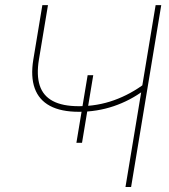

<svg xmlns="http://www.w3.org/2000/svg" viewBox="-20 -748 677 768"><path d="M295.4 -300.8Q224.1 -300.8 179.9 -324.5Q135.7 -348.1 118.9 -394.8Q102.1 -441.4 113.3 -509.8L149.4 -727.5H171.9L135.7 -509.8Q125.5 -447.8 138.9 -406.2Q152.3 -364.7 191.2 -344Q230 -323.2 295.4 -323.2Q369.6 -323.2 436.3 -347.2Q502.9 -371.1 561.5 -415.5L556.6 -387.2Q501 -345.7 434.6 -323.2Q368.2 -300.8 295.4 -300.8ZM481.9 0 602.5 -727.5H625L504.4 0ZM285.6 -176.8 330.6 -447.3H353L308.1 -176.8Z"/></svg>

Font: Inter 28pt Thin
Style: Italic
Weight: 250
Italic angle: -9.3988°
Designer: Rasmus Andersson
Foundry: rsms
Version: Version 4.001;git-66647c0bb